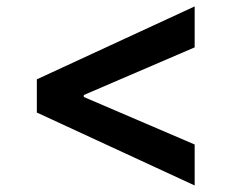

<svg xmlns="http://www.w3.org/2000/svg" viewBox="-20 -584 713 591"><path d="M93.4 -237.6 579.2 -13.1V-139.2L237.9 -285.5V-291.5L579.2 -438.2V-564.3L93.4 -339.8Z"/></svg>

Font: Margiela Sans Semi Bold
Style: Regular
Weight: 600
Designer: Stefan Endress, Andreas Faust
Version: Version 1.100;FEAKit 1.0